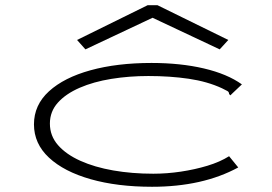

<svg xmlns="http://www.w3.org/2000/svg" viewBox="-20 -704 1040 735"><path d="M562 11Q429 11 327 -18Q225 -47 167.5 -100.5Q110 -154 110 -228Q110 -302 167.5 -354.5Q225 -407 326.5 -435Q428 -463 560 -463Q671 -463 760.5 -442Q850 -421 906 -381L869 -346L862 -339L857 -344Q857 -352 850.5 -355.5Q844 -359 830 -366Q774 -392 702.5 -402.5Q631 -413 548 -413Q474 -413 406 -402Q338 -391 285 -368Q232 -345 201.5 -311Q171 -277 171 -231Q171 -184 202 -148.5Q233 -113 287.5 -88.5Q342 -64 413.5 -51.5Q485 -39 567 -39Q619 -39 672.5 -47Q726 -55 774 -69.5Q822 -84 857 -106L892 -63Q756 11 562 11ZM307 -515 275 -551 545 -684H583L854 -551L821 -515L564 -636Z"/></svg>

Font: Inconsolata UltraExpanded Light
Style: Regular
Weight: 300
Width: 9
Monospace: yes
Designer: Raph Levien, Cyreal, Brenton Simpson
Foundry: Raph Levien, Cyreal, Google
Version: Version 3.001; ttfautohint (v1.8.2.53-6de2)